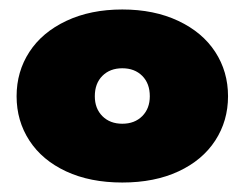

<svg xmlns="http://www.w3.org/2000/svg" viewBox="-20 -734 516 405"><path d="M15 -531Q15 -583 42 -624.5Q69 -666 120 -690Q171 -714 238 -714Q305 -714 356 -690Q407 -666 434 -624.5Q461 -583 461 -531Q461 -479 434 -437.5Q407 -396 356.5 -372.5Q306 -349 238 -349Q170 -349 119.5 -372.5Q69 -396 42 -437.5Q15 -479 15 -531ZM296 -531Q296 -558 280 -574Q264 -590 238 -590Q212 -590 196 -574Q180 -558 180 -531Q180 -505 196 -489Q212 -473 238 -473Q264 -473 280 -489Q296 -505 296 -531Z"/></svg>

Font: Prompt Black
Style: Regular
Weight: 900
Designer: Katatrad Team
Foundry: CadsonDemak
Version: Version 1.000